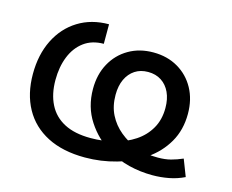

<svg xmlns="http://www.w3.org/2000/svg" viewBox="-82 -655 948 783"><g transform="rotate(15 391.5 -264.0)"><path d="M333 11.7Q239.3 11.7 173.8 -22Q108.4 -55.7 74.5 -117.4Q40.5 -179.2 40.5 -262.7Q40.5 -344.7 71.5 -407Q102.5 -469.2 158.4 -503.9Q214.4 -538.6 288.1 -538.6V-456.1Q238.8 -456.1 204.8 -430.9Q170.9 -405.8 153.3 -362.1Q135.7 -318.4 135.7 -262.7Q135.7 -203.6 157.5 -160.4Q179.2 -117.2 223.4 -94Q267.6 -70.8 335 -70.8Q387.2 -70.8 434.6 -83Q481.9 -95.2 518.8 -119.6Q555.7 -144 577.1 -181.2Q598.6 -218.3 598.6 -268.1Q598.6 -305.7 585.7 -333.5Q572.8 -361.3 549.1 -376.7Q525.4 -392.1 493.2 -392.1Q460.9 -392.1 437.5 -376.7Q414.1 -361.3 401.1 -333.5Q388.2 -305.7 388.2 -267.6Q388.2 -220.2 406.5 -184.1Q424.8 -147.9 456.5 -121.8Q488.3 -95.7 527.3 -79.6Q546.9 -70.8 572.5 -67.9Q598.1 -64.9 620.1 -64.9Q651.9 -64.9 675.5 -71.3Q699.2 -77.6 724.1 -88.4L751.5 -17.6Q720.2 -2.4 686.3 3.9Q652.3 10.3 617.7 10.3Q566.4 10.3 518.1 -1.7Q469.7 -13.7 428.7 -39.1Q369.6 -73.7 331.3 -132.6Q293 -191.4 293 -267.6Q293 -328.6 318.6 -375.2Q344.2 -421.9 389.4 -448.2Q434.6 -474.6 493.2 -474.6Q552.2 -474.6 597.4 -448.2Q642.6 -421.9 668 -375.5Q693.4 -329.1 693.4 -268.6Q693.4 -200.7 663.1 -148.2Q632.8 -95.7 581.1 -60.3Q529.3 -24.9 465.1 -6.6Q400.9 11.7 333 11.7Z"/></g></svg>

Font: Inter Cardless Tabular
Style: Regular
Weight: 400
Designer: Rasmus Andersson
Foundry: rsms
Version: Version 4.000;git-4fc901f